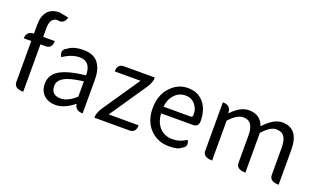

<svg xmlns="http://www.w3.org/2000/svg" viewBox="-81 -1290 2973 1785"><g transform="rotate(20 1405.0 -398.0)"><path d="M198 0Q107 0 107 -65V-469H33Q33 -538 107 -543V-630Q107 -715 146 -762Q186 -809 265 -809L356 -791Q336 -722 275 -734V-736Q198 -736 198 -629V-543H313Q313 -469 248 -469H198V0Z M520 13Q450 13 405 -28Q361 -69 361 -141Q361 -229 440 -276Q520 -324 695 -344Q695 -481 583 -481Q506 -481 420 -423Q384 -486 442 -514Q495 -557 594 -557Q694 -557 740 -498Q786 -439 786 -334V0Q711 0 703 -65Q606 13 520 13ZM546 -60Q614 -60 695 -132V-284Q562 -268 506 -235Q450 -202 450 -152Q450 -60 546 -60Z M902 0Q902 -49 938 -102L1188 -469H933Q933 -543 998 -543H1303Q1303 -494 1267 -441L1017 -74H1313Q1313 0 1248 0Z M1641 13Q1529 13 1455 -64Q1381 -141 1381 -269Q1381 -398 1454 -477Q1527 -557 1627 -557Q1728 -557 1785 -488Q1842 -420 1842 -302Q1838 -250 1786 -250H1472Q1476 -163 1525 -111Q1575 -60 1649 -60Q1724 -60 1788 -103Q1821 -43 1762 -16Q1734 13 1641 13ZM1471 -316H1737Q1762 -316 1759 -341Q1762 -397 1726 -440Q1691 -484 1629 -484Q1567 -484 1523 -438Q1479 -393 1471 -316Z M2067 0Q1976 0 1976 -65V-543Q2051 -543 2057 -478L2059 -464Q2146 -557 2231 -557Q2345 -557 2381 -453Q2476 -557 2560 -557Q2725 -557 2725 -344V0Q2634 0 2634 -65V-332Q2634 -408 2609 -442Q2585 -477 2528 -477Q2472 -477 2396 -394V0Q2305 0 2305 -65V-332Q2305 -408 2280 -442Q2256 -477 2204 -477Q2141 -477 2067 -394V0Z"/></g></svg>

Font: Swei Toothpaste CJK TC
Style: Regular
Weight: 400
Version: Version 1.0